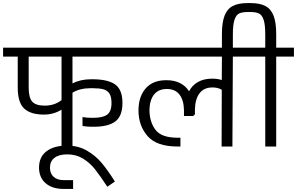

<svg xmlns="http://www.w3.org/2000/svg" viewBox="-30 -950 1926 1245"><path d="M440 -583V-409Q492 -436 560 -436H575Q673 -435 718.5 -401Q764 -367 764 -282Q764 -198 718.5 -163Q673 -128 577 -128H565Q550 -128 533 -129.5Q516 -131 505 -133V-191Q533 -186 563 -186H575Q635 -186 664 -206Q693 -226 693 -282Q693 -323 679.5 -343.5Q666 -364 640.5 -371Q615 -378 572 -378H556Q488 -378 440 -349V0H369V-239Q318 -207 255 -207Q169 -207 127 -246Q85 -285 85 -382V-583H-10V-641H816V-583ZM369 -301V-583H156V-382Q156 -317 179 -291Q202 -265 260 -265Q324 -265 369 -301Z M223 138Q223 67 272 30.5Q321 -6 404 -6Q477 -6 534 27Q591 60 631 108.5Q671 157 715 227L666 261Q618 188 585.5 147Q553 106 508.5 78.5Q464 51 406 51Q352 51 323 73.5Q294 96 294 137Q294 175 317.5 196.5Q341 218 384 218H444V275H380Q310 275 267 239Q224 203 223 138Z M1595 -641V-583H1480L1477 0H1407L1408 -368Q1383 -383 1348 -383Q1293 -383 1264.5 -346Q1236 -309 1234 -242V-206H1226V-198H1163V-234Q1162 -300 1134 -336.5Q1106 -373 1052 -373Q997 -373 968.5 -336.5Q940 -300 939 -234Q941 -155 980 -106Q1019 -57 1121 -57H1140V0H1121Q986 0 927 -67.5Q868 -135 868 -234Q868 -323 914.5 -376.5Q961 -430 1048 -430Q1150 -430 1196 -358Q1216 -397 1254 -418.5Q1292 -440 1346 -440Q1381 -440 1408 -431L1409 -583H796V-641Z M1876 -583H1761V0H1690V-583H1575V-641H1690V-727Q1690 -790 1679.5 -821.5Q1669 -853 1649.5 -862.5Q1630 -872 1595 -872H1575Q1540 -872 1520.5 -862.5Q1501 -853 1490.5 -821.5Q1480 -790 1480 -727V-608H1409V-728Q1409 -804 1426 -848Q1443 -892 1479 -911Q1515 -930 1575 -930H1595Q1655 -930 1691 -911Q1727 -892 1744 -848Q1761 -804 1761 -728V-641H1876Z"/></svg>

Font: Biryani Light
Style: Regular
Weight: 300
Designer: Dan Reynolds and Mathieu Réguer
Foundry: Dan Reynolds and Mathieu Réguer
Version: Version 1.004; ttfautohint (v1.1) -l 5 -r 5 -G 72 -x 0 -D la